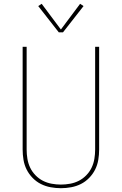

<svg xmlns="http://www.w3.org/2000/svg" viewBox="-20 -981 640 1009"><path d="M300 8Q273 8 246 3Q219 -2 195 -14Q171 -26 151.5 -46Q132 -66 120 -90Q108 -114 103.5 -141Q99 -168 99 -195V-735H120V-195Q120 -171 124 -146.5Q128 -122 138.5 -100Q149 -78 166.5 -60Q184 -42 205.5 -31Q227 -20 251.5 -15.5Q276 -11 300 -11Q324 -11 348.5 -15.5Q373 -20 394.5 -31Q416 -42 433.5 -60Q451 -78 461.5 -100Q472 -122 476 -146.5Q480 -171 480 -195V-735H501V-195Q501 -168 496.5 -141Q492 -114 480 -90Q468 -66 448.5 -46Q429 -26 405 -14Q381 -2 354 3Q327 8 300 8ZM289 -811 181 -949 199 -961 300 -826 401 -961 419 -949 311 -811Z"/></svg>

Font: Zed Sans Thin Extended
Style: Regular
Weight: 100
Width: 7
Designer: Belleve Invis
Foundry: Belleve Invis
Version: Version 1.0.0; ttfautohint (v1.8.4)